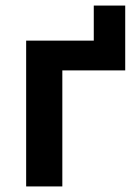

<svg xmlns="http://www.w3.org/2000/svg" viewBox="-20 -670 488 690"><path d="M74 0V-524H317V-650H430V-417H204V0Z"/></svg>

Font: Ubuntu Sans
Style: Bold
Weight: 700
Designer: Dalton Maag Ltd
Foundry: Dalton Maag Ltd
Version: Version 1.006; ttfautohint (v1.8.4.7-5d5b)